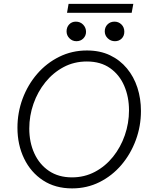

<svg xmlns="http://www.w3.org/2000/svg" viewBox="-20 -995 802 1021"><path d="M363.3 6.8Q273.9 6.8 208.7 -35.9Q143.6 -78.6 108.2 -151.9Q72.8 -225.1 72.8 -315.9Q72.8 -396.5 100.3 -470.5Q127.9 -544.4 177.7 -602.1Q227.5 -659.7 295.2 -693.1Q362.8 -726.6 442.4 -726.6Q511.7 -726.6 564.9 -701.2Q618.2 -675.8 655 -631.3Q691.9 -586.9 710.7 -528.8Q729.5 -470.7 729.5 -404.8Q729.5 -323.7 702.1 -249.8Q674.8 -175.8 625.5 -117.9Q576.2 -60.1 509.3 -26.6Q442.4 6.8 363.3 6.8ZM362.8 -51.8Q429.2 -51.8 484.9 -81.3Q540.5 -110.8 581.1 -161.4Q621.6 -211.9 643.8 -275.9Q666 -339.8 666 -408.2Q666 -479.5 640.6 -538.6Q615.2 -597.7 565.2 -632.8Q515.1 -668 441.9 -668Q374 -668 318.1 -638.2Q262.2 -608.4 221.2 -557.6Q180.2 -506.8 158 -443.1Q135.7 -379.4 135.7 -311.5Q135.7 -237.8 162.8 -179Q189.9 -120.1 240.7 -85.9Q291.5 -51.8 362.8 -51.8ZM591.3 -775.9Q568.8 -775.9 553 -791.3Q537.1 -806.6 537.1 -828.1Q537.1 -850.6 551.8 -865.2Q566.4 -879.9 588.9 -879.9Q610.4 -879.9 625.7 -865Q641.1 -850.1 641.1 -826.2Q641.1 -804.2 627 -790Q612.8 -775.9 591.3 -775.9ZM386.2 -775.9Q364.7 -775.9 349.4 -791.3Q334 -806.6 334 -828.1Q334 -850.6 347.9 -865.2Q361.8 -879.9 383.3 -879.9Q406.7 -879.9 422.1 -864Q437.5 -848.1 437.5 -825.7Q437.5 -805.2 423.1 -790.5Q408.7 -775.9 386.2 -775.9ZM336.4 -926.8 344.7 -974.6H689L680.2 -926.8Z"/></svg>

Font: Reddit Sans Light
Style: Italic
Weight: 300
Italic angle: -11.25°
Designer: Stephen Hutchings
Version: Version 1.013